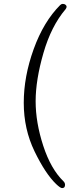

<svg xmlns="http://www.w3.org/2000/svg" viewBox="-20 -809 390 986"><path d="M314 140Q314 157 299 157Q290 157 268 136Q213 83 157.5 -31.5Q102 -146 102 -281Q102 -416 153 -557Q204 -698 289 -783Q295 -789 303 -789Q311 -789 316.5 -784.5Q322 -780 322 -774.5Q322 -769 317 -762Q243 -675 203 -536.5Q163 -398 163 -289Q163 -180 202 -60.5Q241 59 306 122Q314 130 314 140Z"/></svg>

Font: LXGW WenKai Light
Style: Regular
Weight: 300
Designer: LXGW / Fontworks Inc.
Foundry: LXGW / Fontworks Inc.
Version: Version 1.501; October 10, 2024